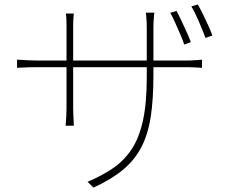

<svg xmlns="http://www.w3.org/2000/svg" viewBox="-20 -797 1040 866"><path d="M776 -748Q785 -732 797 -706.5Q809 -681 821 -654.5Q833 -628 841 -607L811 -596Q804 -617 792.5 -643.5Q781 -670 769.5 -696Q758 -722 748 -739ZM872 -777Q882 -760 894 -735.5Q906 -711 918 -685Q930 -659 938 -637L907 -626Q894 -660 876.5 -701Q859 -742 843 -768ZM57 -528Q57 -528 72.5 -527Q88 -526 110 -525Q132 -524 149 -524H280V-681Q280 -692 279.5 -708.5Q279 -725 277 -736H313Q313 -736 311.5 -720Q310 -704 310 -682V-524H642V-669Q642 -698 640 -719Q638 -740 638 -740H676Q676 -740 674 -719Q672 -698 672 -669V-524H818Q845 -524 868 -526Q891 -528 891 -528V-491Q891 -491 868 -492.5Q845 -494 818 -494H672V-457Q672 -350 660 -271Q648 -192 618 -134Q588 -76 535.5 -32Q483 12 402 49L375 23Q439 -4 488.5 -37.5Q538 -71 572.5 -122Q607 -173 624.5 -252Q642 -331 642 -449V-494H310V-306Q310 -292 311 -274Q312 -256 312.5 -243Q313 -230 313 -230H276Q276 -230 277 -242.5Q278 -255 279 -273Q280 -291 280 -306V-494H149Q131 -494 109.5 -493.5Q88 -493 72.5 -492Q57 -491 57 -491Z"/></svg>

Font: Source Han Sans SC ExtraLight
Style: Regular
Weight: 250
Designer: Ryoko NISHIZUKA 西塚涼子 (kana, bopomofo & ideographs); Paul D. Hunt (Latin, Greek & Cyrillic); Sandoll Communications 산돌커뮤니
Foundry: Adobe
Version: Version 2.004;hotconv 1.0.118;makeotfexe 2.5.65603